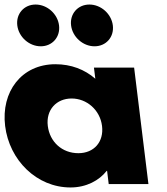

<svg xmlns="http://www.w3.org/2000/svg" viewBox="-31 -811 734 846"><path d="M125.9 -791C74.9 -791 38.9 -750 45.2 -699C51.4 -648 97.5 -607 148.5 -607C199.5 -607 235.4 -648 229.2 -699C222.9 -750 176.9 -791 125.9 -791ZM362.9 -791C311.9 -791 275.9 -750 282.2 -699C288.4 -648 334.5 -607 385.5 -607C436.5 -607 472.4 -648 466.2 -699C459.9 -750 413.9 -791 362.9 -791ZM-8.4 -256C-26.9 -406 63.2 -528 213.2 -528C282.2 -528 342 -505 389 -464L383 -513H560L623 0H448L440.9 -58H438.9C406 -16 349.8 15 279.8 15C129.8 15 10 -106 -8.4 -256ZM179.6 -256C188.2 -186 242.3 -136 314.3 -136C383.3 -136 427.2 -186 418.6 -256C409.8 -327 350.7 -377 284.7 -377C217.7 -377 170.8 -327 179.6 -256Z"/></svg>

Font: Hussar
Style: BdOpOblOne
Weight: 700
Foundry: Cannot Into Space Fonts
Version: Version 2.00